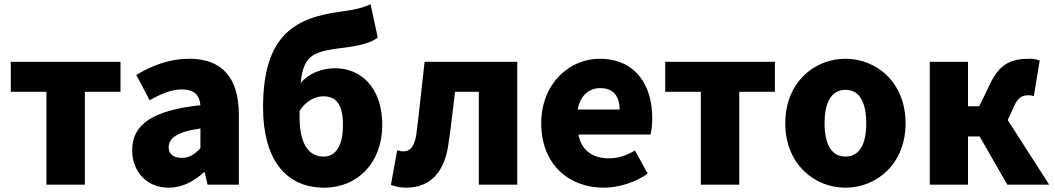

<svg xmlns="http://www.w3.org/2000/svg" viewBox="-20 -855 4885 889"><path d="M195 0H373V-430H538V-569H30V-430H195Z M761 14C824 14 877 -15 924 -57H928L941 0H1086V-323C1086 -501 1003 -583 856 -583C767 -583 686 -553 611 -508L673 -391C730 -423 777 -441 822 -441C880 -441 904 -414 908 -368C686 -344 592 -279 592 -159C592 -64 656 14 761 14ZM822 -124C785 -124 761 -140 761 -173C761 -213 797 -245 908 -260V-169C882 -141 858 -124 822 -124Z M1367 -342C1400 -391 1441 -409 1478 -409C1533 -409 1568 -376 1568 -276C1568 -186 1538 -130 1479 -130C1410 -130 1367 -187 1367 -314ZM1696 -835C1659 -819 1626 -810 1557 -801C1346 -773 1198 -693 1198 -357C1198 -123 1299 14 1481 14C1636 14 1750 -102 1750 -276C1750 -452 1649 -539 1532 -539C1470 -539 1411 -516 1372 -471C1387 -611 1437 -617 1594 -637C1645 -644 1699 -657 1729 -681Z M1860 14C1973 14 2037 -58 2056 -185C2068 -265 2077 -349 2087 -430H2197V0H2375V-569H1946C1933 -458 1922 -345 1908 -235C1900 -176 1878 -154 1848 -154C1837 -154 1828 -157 1819 -159L1790 1C1812 9 1833 14 1860 14Z M2775 14C2842 14 2920 -9 2979 -51L2920 -158C2879 -134 2841 -122 2800 -122C2728 -122 2674 -154 2658 -232H2992C2996 -245 3000 -277 3000 -308C3000 -464 2920 -583 2756 -583C2618 -583 2486 -469 2486 -284C2486 -96 2612 14 2775 14ZM2655 -348C2667 -416 2710 -447 2759 -447C2824 -447 2849 -405 2849 -348Z M3225 0H3403V-430H3568V-569H3060V-430H3225Z M3895 14C4039 14 4173 -96 4173 -284C4173 -473 4039 -583 3895 -583C3750 -583 3616 -473 3616 -284C3616 -96 3750 14 3895 14ZM3895 -130C3828 -130 3798 -190 3798 -284C3798 -379 3828 -439 3895 -439C3961 -439 3991 -379 3991 -284C3991 -190 3961 -130 3895 -130Z M4646 -299 4674 -360C4694 -408 4717 -414 4745 -414C4753 -414 4760 -412 4767 -410L4794 -575C4780 -580 4764 -583 4747 -583C4662 -583 4608 -560 4563 -464L4514 -363H4462V-569H4285V0H4462V-223H4516L4644 0H4838Z"/></svg>

Font: Noto Sans CJK KR Black
Style: Regular
Weight: 900
Designer: Ryoko NISHIZUKA (kana & ideographs); Paul D. Hunt (Latin, Greek & Cyrillic); Wenlong ZHANG (bopomofo); Sandoll Communica
Foundry: Adobe Systems Incorporated
Version: Version 1.004;PS 1.004;hotconv 1.0.82;makeotf.lib2.5.63406